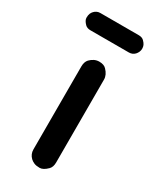

<svg xmlns="http://www.w3.org/2000/svg" viewBox="-187 -780 706 851"><g transform="rotate(30 165.5 -354.5)"><path d="M106.9 -471.7Q106.9 -495.6 119.1 -508.8Q140.1 -530.3 165.5 -530.3Q189.9 -530.3 201.7 -517.6Q223.1 -495.6 223.1 -471.7V-47.4Q223.1 -23.9 210.9 -11.7Q189.5 9.8 171.4 9.8Q153.3 9.8 142.6 5.1Q131.8 0.5 124 -6.8Q106.9 -23.4 106.9 -47.4ZM288.6 -643.6Q276.4 -630.9 258.3 -630.9H61.5Q44.4 -630.9 34.7 -640.6Q18.6 -656.7 18.6 -670.4Q18.6 -684.1 22 -692.1Q25.4 -700.2 31.2 -706.1Q43.5 -719.2 61.5 -719.2H258.3Q275.4 -719.2 284.9 -709.7Q294.4 -700.2 297.9 -692.1Q301.3 -684.1 301.3 -675Q301.3 -666 297.9 -658Q294.4 -649.9 288.6 -643.6Z"/></g></svg>

Font: Supermercado
Style: Regular
Weight: 400
Designer: James Grieshaber
Foundry: James Grieshaber
Version: Version 1.002